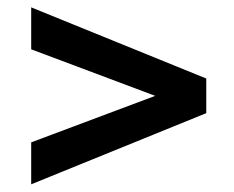

<svg xmlns="http://www.w3.org/2000/svg" viewBox="-20 -613 626 514"><path d="M63.5 -231.9 395.5 -356.4 63.5 -481V-593.3L532.2 -402.8V-310.1L63.5 -119.6Z"/></svg>

Font: Andika New Basic
Style: Bold
Weight: 700
Designer: Victor Gaultney, Annie Olsen, Pablo Ugerman
Foundry: SIL International
Version: Version 5.500; ttfautohint (v1.8.3)